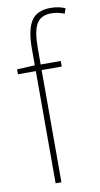

<svg xmlns="http://www.w3.org/2000/svg" viewBox="-88 -806 442 846"><g transform="rotate(-10 133.5 -382.5)"><path d="M206 -502H116V0H90V-502H10V-524L90 -528V-604Q90 -686 115 -725.5Q140 -765 202 -765Q222 -765 238 -761.5Q254 -758 267 -752L259 -729Q245 -735 230 -738Q215 -741 201 -741Q154 -741 135 -708.5Q116 -676 116 -600V-527H206Z"/></g></svg>

Font: Noto Sans Myanmar Condensed Thin
Style: Regular
Weight: 100
Width: 3
Designer: Monotype Design Team
Foundry: Monotype Imaging Inc.
Version: Version 2.107; ttfautohint (v1.8.4.7-5d5b)